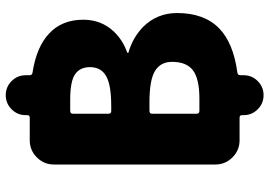

<svg xmlns="http://www.w3.org/2000/svg" viewBox="-155 -724 942 672"><g transform="rotate(-90 316.0 -388.0)"><path d="M388.7 -755.9Q388.7 -746.1 398.4 -745.1Q487.3 -731.4 534.2 -687.5Q583 -642.6 583 -567.4Q583 -503.9 541 -460Q510.7 -428.7 468.8 -414.1Q466.8 -413.1 466.8 -411.1Q466.8 -409.2 468.8 -409.2Q520.5 -394.5 558.6 -357.4Q606.4 -308.6 606.4 -239.3Q606.4 -144.5 552.7 -91.8Q501 -42 398.4 -28.3Q388.7 -27.3 388.7 -17.6V-5.9Q388.7 22.5 368.2 43Q347.7 63.5 318.8 63.5Q290 63.5 269.5 43Q249 22.5 249 -5.9V-11.7Q249 -20.5 240.2 -20.5H161.1Q126 -20.5 101.1 -45.4Q76.2 -70.3 76.2 -105.5V-669.9Q76.2 -705.1 101.1 -730Q126 -754.9 161.1 -754.9H240.2Q249 -754.9 249 -763.7V-769.5Q249 -797.9 269.5 -818.4Q290 -838.9 318.8 -838.9Q347.7 -838.9 368.2 -818.4Q388.7 -797.9 388.7 -769.5ZM263.7 -335.9Q253.9 -335.9 253.9 -326.2V-170.9Q253.9 -161.1 263.7 -161.1H306.6Q376 -161.1 405.8 -183.6Q435.5 -206.1 435.5 -256.8Q435.5 -296.9 403.8 -316.4Q372.1 -335.9 293.9 -335.9ZM253.9 -479.5Q253.9 -469.7 263.7 -469.7H280.3Q355.5 -469.7 386.2 -487.8Q417 -505.9 417 -543.9Q417 -579.1 392.1 -596.2Q367.2 -613.3 303.7 -613.3H263.7Q253.9 -613.3 253.9 -603.5Z"/></g></svg>

Font: Gen Jyuu GothicX Heavy
Style: Bold
Weight: 900
Designer: [Source Han Sans]
Ryoko NISHIZUKA  (kana & ideographs); Paul D. Hunt (Latin, Greek & Cyrillic); Wenlong ZHANG  (bopomofo
Version: Version 1.002.20150607